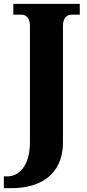

<svg xmlns="http://www.w3.org/2000/svg" viewBox="-42 -734 450 994"><path d="M-22 240H20C151 240 284 182 284 1V-601C284 -643 307 -658 328 -658H371V-714H27V-658H70C90 -658 113 -643 113 -603V2C113 133 49 179 -2 179H-22Z"/></svg>

Font: Noto Serif Lao SemiCondensed ExtraBold
Style: Regular
Weight: 800
Width: 4
Designer: Monotype Design Team
Foundry: Monotype Imaging Inc.
Version: Version 2.003